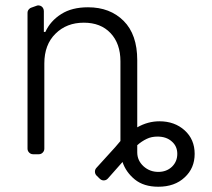

<svg xmlns="http://www.w3.org/2000/svg" viewBox="-20 -580 799 722"><path d="M486.9 94.8Q453.5 67.5 440.7 29.1L385.7 91.3Q379.3 98.4 370 98.4Q362.2 98.4 355.8 92.7L343.4 80.6Q337 74.2 337 65.3Q337 57.5 342.3 51.5L413 -26.3L432.9 -49.7V-349.4Q432.9 -416.2 395.6 -455.6Q358.7 -494.7 295.1 -494.7Q230.5 -494.7 188.9 -453.5Q146.7 -412.3 146.7 -341.3V-21Q146.7 -12.4 140.6 -6.2Q134.6 0 126.1 0H104.4Q95.9 0 89.7 -6.2Q83.5 -12.4 83.5 -21V-531.6Q83.5 -539.8 89.1 -545.5Q92.7 -549.7 97.3 -551.1L117.2 -558.2Q120.4 -559.7 124.3 -559.7Q131 -559.7 136.4 -555.8Q141.7 -551.8 143.8 -545.5L144.9 -538.7V-459.9H150.6Q169.4 -501.4 210.6 -527.3Q250.4 -552.6 311.1 -552.6Q393.8 -552.6 445 -501.4Q496.1 -450.3 496.1 -353.7V-101.2Q536.2 -123.9 579.5 -123.9Q636.7 -123.9 674.4 -89.8Q712 -55.8 712 -1.4Q712 52.6 674.4 87Q637.1 122.2 575.3 122.2Q520.6 122.2 486.9 94.8ZM519.5 45.1Q543 66.4 575.3 66.4Q606.2 66.4 626.8 46.9Q646.7 27.3 646.7 -1.4Q646.7 -30.5 625.7 -48.3Q605.5 -66.4 572.1 -66.4Q549.4 -66.4 532 -57.9Q513.1 -49 496.1 -34.1V-7.1Q496.1 23.4 519.5 45.1Z"/></svg>

Font: DeltaSans Light
Style: Regular
Weight: 300
Designer: Rasmus Andersson
Foundry: rsms
Version: Version 3.012